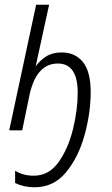

<svg xmlns="http://www.w3.org/2000/svg" viewBox="-20 -552 473 813"><path d="M364 -162Q364 -249 331 -289.5Q298 -330 241 -330Q202 -330 175.5 -313Q149 -296 131 -271L188 -532H133L19 0H74L105 -150Q134 -283 225 -283Q309 -283 309 -159Q309 -87 289 -5Q269 77 228 134.5Q187 192 123 192Q78 192 44 171V223Q81 241 126 241Q208 241 260.5 176.5Q313 112 338.5 18.5Q364 -75 364 -162Z"/></svg>

Font: Noto Sans UI SemiCondensed Light
Style: Italic
Weight: 300
Width: 4
Designer: Monotype Design Team
Foundry: Monotype Imaging Inc.
Version: 1.001